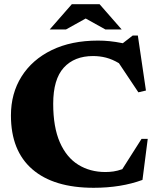

<svg xmlns="http://www.w3.org/2000/svg" viewBox="-20 -878 754 913"><path d="M481 -60Q501.5 -60 520 -62.8Q538.5 -65.5 561.5 -73.5L653 -217.5H682.5L657.5 -22.5Q555.5 15 425.5 15Q235.5 15 133.8 -73Q32 -161 32 -329Q32 -434 82.5 -514.2Q133 -594.5 226 -639.8Q319 -685 446 -685Q474 -685 501.5 -682.2Q529 -679.5 564 -672.5L611 -709H635.5L674 -447.5L638 -439L545.5 -577.5Q514.5 -596 484.5 -603.8Q454.5 -611.5 422.5 -611.5Q333.5 -611.5 283.2 -556.2Q233 -501 233 -384.5Q233 -273.5 264.5 -201.5Q296 -129.5 352 -94.8Q408 -60 481 -60ZM481 -738 387.5 -790 294 -738H216.5L321.5 -858H453.5L558.5 -738Z"/></svg>

Font: Newsreader Text ExtraBold
Style: Regular
Weight: 800
Designer: Hugues Gentile
Foundry: Production Type
Version: Version 1.001